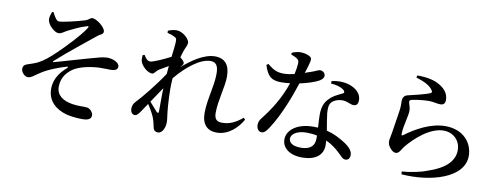

<svg xmlns="http://www.w3.org/2000/svg" viewBox="-67 -1166 4135 1586"><g transform="rotate(10 2000.0 -373.0)"><path d="M267 -771C260 -754 252 -727 253 -711C253 -662 319 -609 348 -609C375 -609 389 -626 424 -644C462 -663 526 -694 568 -705C585 -712 591 -708 580 -691C537 -623 420 -502 367 -452C316 -402 269 -364 225 -342C198 -329 160 -317 136 -309C114 -301 106 -288 106 -267C106 -240 136 -207 162 -207C196 -207 216 -235 278 -272C323 -299 400 -329 464 -348C478 -352 480 -347 470 -337C424 -297 370 -237 370 -146C370 -45 441 16 533 41C568 50 622 56 664 56C715 56 741 44 741 11C741 -14 714 -41 691 -45C663 -50 619 -43 565 -52C483 -66 430 -102 429 -173C429 -251 469 -296 512 -328C565 -366 662 -384 732 -387C772 -388 803 -386 826 -386C868 -386 885 -400 885 -422C885 -459 826 -480 783 -480C746 -480 702 -466 630 -446C562 -428 430 -387 350 -366C345 -365 343 -368 347 -373C454 -471 579 -566 670 -642C692 -660 717 -663 717 -686C717 -722 641 -780 606 -780C585 -780 582 -762 546 -751C483 -732 368 -704 335 -705C314 -706 295 -744 279 -774Z M1280 -119C1280 -101 1272 -99 1261 -110C1249 -123 1220 -156 1196 -184C1225 -227 1254 -270 1282 -312C1279 -234 1281 -159 1280 -119ZM1979 -187C1920 -138 1871 -115 1809 -115C1763 -115 1743 -135 1743 -188C1743 -292 1783 -410 1783 -497C1783 -594 1742 -645 1657 -645C1568 -645 1466 -575 1387 -505L1389 -507C1403 -523 1412 -532 1412 -545C1412 -554 1394 -575 1376 -587C1383 -612 1389 -633 1394 -646C1406 -681 1418 -693 1418 -716C1418 -749 1358 -802 1308 -802C1282 -802 1259 -795 1236 -786L1237 -768C1262 -762 1282 -755 1295 -748C1313 -740 1317 -734 1317 -712C1317 -687 1311 -638 1304 -579C1255 -554 1163 -510 1135 -510C1114 -510 1098 -528 1082 -556L1066 -551C1065 -535 1064 -514 1068 -499C1080 -461 1130 -415 1168 -415C1187 -415 1197 -441 1218 -455C1236 -466 1266 -484 1295 -500C1293 -478 1291 -456 1289 -433C1220 -328 1121 -207 1077 -162C1057 -141 1051 -123 1051 -99C1051 -70 1068 -52 1087 -52C1108 -53 1120 -72 1136 -95L1181 -162C1205 -126 1229 -83 1238 -59C1248 -33 1253 -11 1258 15C1262 41 1274 56 1302 56C1335 56 1359 9 1359 -39C1359 -64 1354 -88 1350 -123C1344 -185 1335 -296 1342 -393L1343 -406C1432 -514 1543 -601 1628 -601C1677 -601 1694 -568 1694 -506C1694 -397 1653 -286 1653 -170C1653 -72 1702 -27 1778 -27C1878 -27 1953 -103 1992 -173Z M2275 -769C2287 -765 2304 -759 2320 -749C2337 -739 2344 -728 2343 -707C2342 -683 2337 -650 2329 -615C2298 -608 2267 -603 2239 -603C2173 -603 2145 -626 2102 -660L2087 -649C2116 -555 2152 -529 2232 -529C2255 -529 2280 -531 2306 -534C2261 -398 2187 -288 2123 -207C2107 -186 2101 -170 2101 -149C2101 -121 2116 -94 2144 -94C2168 -94 2184 -115 2205 -147C2284 -267 2349 -443 2382 -546C2449 -560 2511 -581 2544 -600C2558 -610 2576 -623 2576 -643C2576 -668 2553 -683 2532 -683C2516 -683 2495 -666 2431 -647C2425 -644 2418 -642 2411 -639C2442 -739 2451 -765 2431 -778C2412 -792 2380 -801 2347 -801C2323 -801 2293 -792 2275 -784ZM2600 -122C2600 -64 2568 -25 2485 -25C2414 -25 2384 -51 2384 -85C2384 -118 2426 -156 2512 -156C2544 -156 2573 -153 2600 -147C2600 -139 2600 -130 2600 -122ZM2640 -590C2684 -588 2722 -577 2747 -558C2760 -547 2764 -536 2752 -528C2719 -511 2671 -493 2636 -453C2605 -420 2592 -378 2592 -318C2592 -286 2595 -249 2597 -213C2585 -214 2573 -214 2560 -214C2420 -214 2340 -147 2340 -69C2340 -1 2401 53 2509 53C2618 53 2684 5 2684 -81C2684 -93 2683 -106 2682 -120C2728 -99 2764 -72 2795 -43C2826 -15 2840 8 2865 8C2885 8 2902 -6 2902 -37C2902 -74 2868 -109 2811 -142C2776 -163 2730 -187 2673 -201C2664 -257 2654 -312 2651 -341C2648 -379 2648 -412 2666 -434C2684 -456 2717 -468 2749 -470C2799 -472 2821 -447 2854 -447C2880 -447 2891 -466 2891 -495C2891 -544 2853 -587 2788 -608C2749 -621 2693 -624 2640 -611Z M3464 -684C3476 -670 3475 -661 3462 -655C3425 -638 3330 -616 3283 -605C3249 -599 3239 -574 3239 -549C3239 -525 3241 -505 3236 -470C3230 -422 3213 -328 3206 -276C3201 -243 3194 -221 3194 -203C3194 -184 3203 -163 3218 -147C3234 -128 3249 -119 3265 -119C3293 -119 3305 -155 3326 -182C3392 -262 3511 -369 3623 -369C3709 -369 3766 -308 3766 -229C3766 -151 3713 -74 3553 -21C3491 4 3415 17 3340 24L3343 47C3585 66 3864 -11 3864 -199C3864 -304 3787 -408 3632 -408C3509 -408 3387 -339 3299 -273C3291 -268 3286 -269 3286 -280C3285 -318 3297 -364 3305 -406C3311 -440 3318 -463 3316 -490C3315 -515 3301 -541 3301 -554C3301 -563 3306 -571 3323 -574C3348 -579 3415 -590 3466 -589C3511 -587 3527 -578 3558 -578C3586 -578 3598 -593 3598 -620C3598 -668 3574 -706 3523 -737C3485 -761 3427 -780 3330 -780L3325 -762C3387 -742 3438 -721 3464 -684Z"/></g></svg>

Font: Source Han Serif CN SemiBold
Style: Regular
Weight: 600
Designer: Ryoko NISHIZUKA 西塚涼子 (kana & ideographs); Frank Grießhammer (Latin, Greek & Cyrillic); Wenlong ZHANG 张文龙 (bopomofo); San
Foundry: Adobe Systems Incorporated
Version: Version 1.000;PS 1;hotconv 16.6.53;makeotf.lib2.5.65590